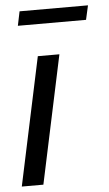

<svg xmlns="http://www.w3.org/2000/svg" viewBox="-52 -745 441 780"><g transform="rotate(-5 168.5 -355.0)"><path d="M116 -522H204L93 0H5ZM46 -652 58 -710H337L324 -652Z"/></g></svg>

Font: Raleway Medium
Style: Italic
Weight: 500
Italic angle: -12°
Designer: Matt McInerney, Pablo Impallari, Rodrigo Fuenzalida
Foundry: Matt McInerney, Pablo Impallari, Rodrigo Fuenzalida
Version: Version 4.026